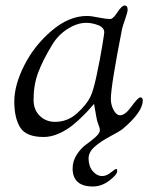

<svg xmlns="http://www.w3.org/2000/svg" viewBox="-20 -483 558 698"><path d="M296 -425Q311 -425 337.5 -419.5Q364 -414 381 -414Q391 -414 407 -438.5Q423 -463 433 -463Q444 -463 444 -448Q444 -439 435.5 -415Q427 -391 424 -379Q383 -171 383 -123Q383 -102 393 -83Q403 -64 417 -64Q435 -64 458.5 -96.5Q482 -129 490 -129Q499 -129 499 -118Q499 -76 427 -15Q416 -6 381 12.5Q346 31 324 50.5Q302 70 302 93Q302 121 317 139Q332 157 352 157Q367 157 383 144Q399 131 403 131Q406 131 406 139Q406 152 377.5 173.5Q349 195 318 195Q244 195 244 129Q244 102 259.5 78.5Q275 55 293.5 42Q312 29 327.5 15Q343 1 343 -9Q343 -18 338 -29.5Q333 -41 330 -59L322 -105Q321 -105 310.5 -92.5Q300 -80 282.5 -62.5Q265 -45 243.5 -27.5Q222 -10 194 2.5Q166 15 139 15Q75 15 53.5 -19.5Q32 -54 32 -114Q32 -174 68.5 -246Q105 -318 168 -371.5Q231 -425 296 -425ZM102 -120Q102 -84 124.5 -62Q147 -40 180 -40Q226 -40 260.5 -71.5Q295 -103 308 -130Q319 -151 331.5 -210Q344 -269 351.5 -315Q359 -361 359 -365Q359 -383 337 -391.5Q315 -400 293 -400Q261 -400 226 -378Q191 -356 169 -319Q135 -263 118.5 -218.5Q102 -174 102 -120Z"/></svg>

Font: OFL Sorts Mill Goudy TT
Style: Italic
Weight: 500
Italic angle: -6°
Version: Version 003.000